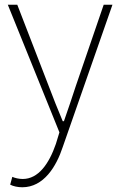

<svg xmlns="http://www.w3.org/2000/svg" viewBox="-20 -547 508 811"><path d="M74 244C165 244 218 156 245 74L455 -527H418L300 -183C285 -138 267 -82 250 -35H245C225 -82 203 -138 186 -183L53 -527H13L231 12L216 61C187 145 142 209 76 209C60 209 43 205 32 200L23 233C36 240 56 244 74 244Z"/></svg>

Font: Harano Aji Gothic KR ExtraLight
Style: Regular
Weight: 250
Foundry: Masamichi Hosoda
Version: HaranoAjiGothicKR-ExtraLight version 20220220;ttx 4.29.1